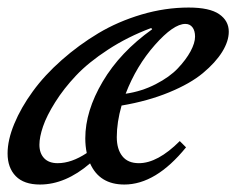

<svg xmlns="http://www.w3.org/2000/svg" viewBox="-23 -478 626 509"><path d="M83 11.2Q40.5 11.2 18.8 -11Q-2.9 -33.2 -2.9 -71.3Q-2.9 -106.9 14.9 -149.9Q32.7 -192.9 64 -235.8Q95.2 -278.8 140.6 -318.8Q186 -358.9 237.8 -389.9Q289.6 -420.9 352.1 -439.5Q414.6 -458 477.1 -458Q532.7 -458 558.1 -440.4Q583.5 -422.9 583.5 -394Q583.5 -368.7 565.9 -340.3Q548.3 -312 514.9 -284.2Q481.4 -256.3 425.3 -233.2Q369.1 -210 299.3 -198.2Q286.6 -153.8 286.6 -114.7Q286.6 -82.5 301.3 -64Q315.9 -45.4 345.2 -45.4Q395 -45.4 453.6 -104L470.2 -87.4Q390.1 11.2 306.6 11.2Q240.7 11.2 215.8 -44.9Q150.4 11.2 83 11.2ZM468.3 -414.6Q437 -414.6 387.7 -358.9Q338.4 -303.2 310.1 -229.5Q353 -235.8 389.9 -254.9Q426.8 -273.9 448.5 -296.9Q470.2 -319.8 482.2 -342Q494.1 -364.3 494.1 -380.9Q494.1 -396.5 487.3 -405.5Q480.5 -414.6 468.3 -414.6ZM81.5 -94.2Q81.5 -71.8 94 -58.6Q106.4 -45.4 129.9 -45.4Q166.5 -45.4 207 -72.3Q203.1 -90.8 203.1 -111.3Q203.1 -183.6 249.3 -261.7Q295.4 -339.8 380.4 -400.4L377.9 -403.8Q315.4 -380.4 263.4 -346.4Q211.4 -312.5 178.7 -277.8Q146 -243.2 123.3 -207Q100.6 -170.9 91.1 -142.8Q81.5 -114.7 81.5 -94.2Z"/></svg>

Font: Elstob 8pt Medium
Style: Italic
Weight: 500
Italic angle: -20°
Designer: Peter S. Baker
Version: Version 1.015